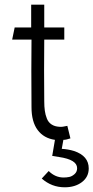

<svg xmlns="http://www.w3.org/2000/svg" viewBox="-20 -588 401 824"><path d="M257.8 215.8Q201.7 215.8 159.2 178.2L189 146Q216.8 173.8 252.9 173.8Q265.6 173.8 277.3 171.4Q289.1 168.9 300 159.2Q311 149.4 311 133.8Q311 97.2 233.9 85.9L204.1 81.1L215.8 12.2Q168 5.4 141.6 -30Q115.2 -65.4 115.2 -127.9Q113.8 -298.8 115.2 -418H32.2L43 -470.2H113.8V-567.9H169.9V-470.2H255.9V-418H169.9Q168.5 -285.6 169.9 -153.8Q169.9 -129.9 172.4 -112.5Q174.8 -95.2 181.2 -79.1Q187.5 -63 201.2 -54Q214.8 -44.9 234.9 -43.9Q247.1 -42.5 269 -47.9L282.2 5.9Q264.2 12.2 252 12.2L245.1 50.8Q272 52.2 297.9 60.1Q360.8 81.1 360.8 134.8Q360.8 171.4 331.5 193.6Q302.2 215.8 257.8 215.8Z"/></svg>

Font: Kreadon Light
Style: Regular
Weight: 300
Designer: kohakuno
Foundry: StudioGnu
Version: Version 1.000;Glyphs 3.1.2 (3151)